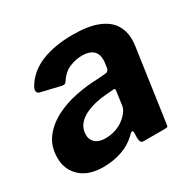

<svg xmlns="http://www.w3.org/2000/svg" viewBox="-127 -671 817 812"><g transform="rotate(-30 281.5 -265.0)"><path d="M321 -49Q289 -18 246.5 -4Q204 10 157 10Q86 10 46.5 -26.5Q7 -63 7 -120Q7 -177 36.5 -215.5Q66 -254 112.5 -278Q159 -302 214.5 -313Q270 -324 321 -325L357 -328Q376 -328 379 -347L382 -368Q383 -372 383 -376.5Q383 -381 383 -384Q383 -414 365 -429Q347 -444 314 -444Q282 -444 251 -431Q220 -418 197 -382Q194 -377 189.5 -375.5Q185 -374 175 -376L78 -399Q72 -401 68.5 -408Q65 -415 73 -432Q106 -488 170 -514Q234 -540 322 -540Q397 -540 443 -522Q489 -504 510 -472Q531 -440 531 -397Q531 -390 530.5 -383Q530 -376 529 -368L479 -18Q478 -5 475 -2.5Q472 0 461 0H358Q348 0 345 -7Q342 -14 341 -26L342 -52Q340 -70 321 -49ZM364 -241Q365 -249 363.5 -251.5Q362 -254 354 -253L318 -250Q297 -249 270 -243Q243 -237 218 -225.5Q193 -214 176.5 -194Q160 -174 160 -144Q160 -121 177 -106Q194 -91 225 -91Q253 -91 275.5 -99Q298 -107 314 -119Q331 -132 342 -146.5Q353 -161 355 -176Z"/></g></svg>

Font: Libre Franklin Thin
Style: Bold Italic
Weight: 700
Italic angle: -8°
Version: Version 3.000